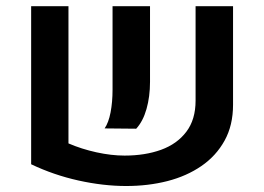

<svg xmlns="http://www.w3.org/2000/svg" viewBox="-20 -602 877 638"><path d="M207.5 -581.5V-125.5Q250.5 -106.9 300.3 -95.9Q350.1 -85 394 -85Q461.9 -85 515.1 -104.2Q568.4 -123.5 599.1 -164.1Q629.9 -204.6 629.9 -267.6V-581.5H754.4V-253.9Q754.4 -185.5 726.3 -134.8Q698.2 -84 649.2 -50.3Q600.1 -16.6 536.1 -0.2Q472.2 16.1 399.4 16.1Q323.2 16.1 240.7 -2.2Q158.2 -20.5 83.5 -56.2V-581.5ZM327.6 -175.3Q340.8 -194.3 347.4 -228.5Q354 -262.7 354 -304.2V-581.5H478.5V-330.1Q478.5 -280.8 466.8 -239.7Q455.1 -198.7 432.6 -174.3Z"/></svg>

Font: Heebo SemiBold
Style: Regular
Weight: 600
Designer: Oded Ezer
Foundry: Ezer Type House
Version: Version 3.100